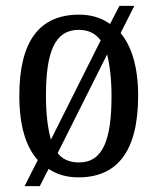

<svg xmlns="http://www.w3.org/2000/svg" viewBox="-20 -596 538 656"><path d="M109 -49 64 40H116L146 -19C174 0 208 10 248 10C382 10 452 -81 452 -269C452 -366 430 -438 392 -483L439 -576H388L356 -514C327 -535 291 -546 251 -546C115 -546 46 -456 46 -269C46 -167 68 -95 109 -49ZM324 -458 154 -119C143 -158 137 -207 137 -269C137 -418 167 -494 249 -494C282 -494 306 -482 324 -458ZM250 -41C217 -41 193 -52 177 -73L346 -410C355 -374 361 -327 361 -268C361 -119 332 -41 250 -41Z"/></svg>

Font: Noto Serif Lao Condensed
Style: Regular
Weight: 400
Width: 3
Designer: Monotype Design Team
Foundry: Monotype Imaging Inc.
Version: Version 2.003